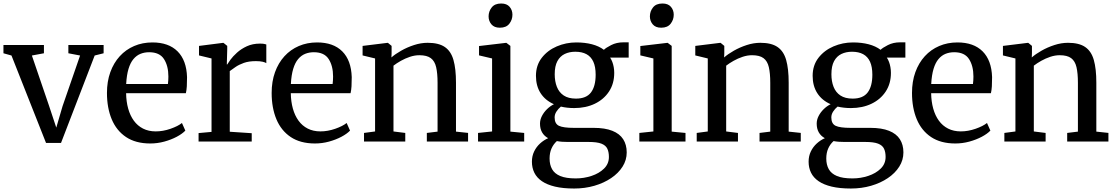

<svg xmlns="http://www.w3.org/2000/svg" viewBox="-22 -814 6417 1104"><path d="M242.7 8 44 -494.8 -2.2 -507.7V-555.3H230.6V-507.7L161.3 -494.8L259.4 -207.5L301.6 -80.2L337.7 -203.5L438.5 -494.8L371.1 -507.7V-555.3H573.8V-507.7L522.4 -494.8L328.8 8Z M841.9 11Q758.2 11 702.8 -26Q647.5 -63 620.2 -128.6Q593 -194.2 593 -279.4Q593 -345.4 612.3 -398.9Q631.6 -452.4 666.6 -490.7Q701.5 -528.9 749.3 -549.4Q797.2 -570 854.2 -570Q947.7 -570 999.1 -518.6Q1050.5 -467.1 1053.5 -370.6Q1053.5 -340.5 1052.2 -318Q1050.8 -295.5 1046.8 -278.2H703.1Q703.8 -230 715 -189.7Q726.2 -149.4 747.6 -120Q769 -90.6 800.5 -74.6Q832.1 -58.5 873.4 -58.5Q915.5 -58.5 958.5 -73.5Q1001.4 -88.5 1024.2 -106.8L1043.7 -63Q1025.8 -44.4 994.1 -27.5Q962.3 -10.7 922.7 0.2Q883 11 841.9 11ZM703.5 -330.9H943.5Q944.7 -339.6 945.5 -352.1Q946.2 -364.7 946.2 -374.1Q946.2 -434.9 920.9 -474.3Q895.6 -513.7 835.6 -513.7Q808.8 -513.7 785.9 -504.5Q762.9 -495.3 745.3 -474.3Q727.7 -453.4 717 -418.2Q706.3 -383 703.5 -330.9Z M1119.8 0V-48.8L1194.3 -55.6V-477.9L1122.3 -495.3V-550L1260.6 -567.6H1262.9L1284.6 -550.1V-531.8L1282.2 -443.4H1284.6Q1289.1 -451.4 1303.1 -470.7Q1317.2 -489.9 1340.9 -511.4Q1364.5 -532.8 1397.6 -548.1Q1430.7 -563.3 1472.7 -563.3Q1487.1 -563.3 1495.5 -561.8Q1504 -560.2 1509.3 -558.4V-450.8Q1503.7 -455.2 1488.4 -458.9Q1473.2 -462.5 1449.2 -462.5Q1408.5 -462.5 1380 -452.3Q1351.5 -442.1 1332.2 -428.7Q1312.8 -415.3 1299.1 -405.2V-56.5L1425.4 -48.1V0Z M1788.9 11Q1705.2 11 1649.8 -26Q1594.5 -63 1567.2 -128.6Q1540 -194.2 1540 -279.4Q1540 -345.4 1559.3 -398.9Q1578.6 -452.4 1613.6 -490.7Q1648.5 -528.9 1696.3 -549.4Q1744.2 -570 1801.2 -570Q1894.7 -570 1946.1 -518.6Q1997.5 -467.1 2000.5 -370.6Q2000.5 -340.5 1999.2 -318Q1997.8 -295.5 1993.8 -278.2H1650.1Q1650.8 -230 1662 -189.7Q1673.2 -149.4 1694.6 -120Q1716 -90.6 1747.5 -74.6Q1779.1 -58.5 1820.4 -58.5Q1862.5 -58.5 1905.5 -73.5Q1948.4 -88.5 1971.2 -106.8L1990.7 -63Q1972.8 -44.4 1941.1 -27.5Q1909.3 -10.7 1869.7 0.2Q1830 11 1788.9 11ZM1650.5 -330.9H1890.5Q1891.7 -339.6 1892.5 -352.1Q1893.2 -364.7 1893.2 -374.1Q1893.2 -434.9 1867.9 -474.3Q1842.6 -513.7 1782.6 -513.7Q1755.8 -513.7 1732.9 -504.5Q1709.9 -495.3 1692.3 -474.3Q1674.7 -453.4 1664 -418.2Q1653.3 -383 1650.5 -330.9Z M2134.7 -58.1V-477.9L2062.9 -495.3V-550L2205.6 -567.6H2208.6L2229.7 -550.1V-508.3L2228.7 -483.7Q2250.4 -503 2284.5 -522.4Q2318.6 -541.9 2358.4 -554.9Q2398.2 -567.9 2437 -567.9Q2500.3 -567.9 2535.6 -543.8Q2571 -519.8 2585.4 -469.2Q2599.9 -418.5 2599.9 -338.6V-57.2L2669.4 -49.8V0H2432.3V-49.6L2494 -57.2V-338Q2494 -392.7 2485.8 -427.8Q2477.7 -462.9 2455.1 -479.7Q2432.5 -496.5 2389.3 -496.5Q2362.8 -496.5 2335.3 -487.4Q2307.8 -478.2 2283.1 -464.3Q2258.4 -450.4 2240.5 -436.4V-58.1L2308.3 -49.6V0H2071.1V-49.6Z M2726.7 0V-49.6L2807.5 -58.1V-477.9L2732.4 -495.6V-549.3L2887.7 -567.6H2889.7L2912.7 -550.1V-57.2L2992.1 -49.6V0ZM2851.7 -654.7Q2820 -654.7 2803.7 -674Q2787.4 -693.3 2787.4 -719.7Q2787.4 -748.5 2805.2 -771.1Q2822.9 -793.8 2859.3 -793.8H2860.3Q2891.9 -793.8 2908.2 -774.9Q2924.5 -755.9 2924.5 -729.5Q2924.5 -700.7 2906.8 -677.7Q2889 -654.7 2852.7 -654.7Z M3279.7 270Q3215.7 270 3169.6 259.1Q3123.4 248.1 3094 227.9Q3064.5 207.7 3050.5 179.3Q3036.5 150.8 3036.5 115.7Q3036.5 83.3 3049.3 56.9Q3062 30.4 3083.4 11Q3104.7 -8.4 3129.9 -19.4Q3106.8 -32.1 3094.9 -53.1Q3083 -74 3083 -103.1Q3083 -125.4 3093.9 -146.7Q3104.8 -168.1 3122.9 -185.9Q3141 -203.8 3163 -214.8Q3113 -236.9 3086.3 -278.5Q3059.7 -320 3059.7 -377.9Q3059.7 -438.3 3093 -481.4Q3126.3 -524.4 3179.4 -547.2Q3232.6 -570 3291.6 -570Q3341.1 -570 3381.5 -559.5Q3421.9 -549 3450.4 -527.6Q3461.3 -539 3492.3 -554.8Q3523.3 -570.6 3562.2 -570.6H3592.9V-482.7H3486.3Q3493.7 -471.5 3498.9 -457.7Q3504.1 -443.8 3506.9 -428Q3509.8 -412.2 3509.8 -395.1Q3509.9 -333.7 3480.1 -288.2Q3450.3 -242.6 3398.3 -217.6Q3346.3 -192.6 3279.7 -192.6Q3259 -192.6 3239.8 -194.8Q3220.6 -196.9 3203.1 -201.1Q3187.7 -188.4 3177.4 -172.3Q3167.1 -156.3 3167.1 -138.8Q3167.1 -102.3 3192.2 -90.5Q3217.3 -78.8 3277.4 -78.8H3391.1Q3456.7 -78.8 3498.9 -61.9Q3541.1 -45.1 3561.3 -13.5Q3581.6 18.2 3581.6 62.5Q3581.6 106.6 3557.7 144.2Q3533.9 181.9 3492 210.1Q3450.1 238.4 3395.6 254.2Q3341 270 3279.7 270ZM3288.6 211.9Q3335.9 211.9 3379.5 197.4Q3423.1 183 3451.2 155.4Q3479.2 127.9 3479.2 88.3Q3479.2 60.4 3470.2 41.2Q3461.2 21.9 3436.1 12Q3411 2.2 3362.5 2.2H3242.5Q3225.5 2.2 3209.7 1.1Q3193.8 -0.1 3180 -2.8Q3160.2 14.9 3149.1 40Q3138.1 65 3138.1 97.7Q3138.1 133.1 3152.4 158.7Q3166.6 184.3 3199.4 198.1Q3232.2 211.9 3288.6 211.9ZM3289.7 -247Q3349.2 -247 3376.1 -282.4Q3403 -317.9 3403 -384.4Q3403 -429.9 3389.7 -459.1Q3376.4 -488.2 3350.3 -502.4Q3324.2 -516.5 3286 -516.5Q3251.8 -516.5 3225.1 -503.7Q3198.3 -490.8 3182.9 -462.4Q3167.6 -434 3167.6 -387Q3167.6 -346.3 3180.1 -314.6Q3192.5 -282.9 3219.5 -264.9Q3246.4 -247 3289.7 -247Z M3654.2 0V-49.6L3735 -58.1V-477.9L3659.9 -495.6V-549.3L3815.2 -567.6H3817.2L3840.2 -550.1V-57.2L3919.6 -49.6V0ZM3779.2 -654.7Q3747.5 -654.7 3731.2 -674Q3714.9 -693.3 3714.9 -719.7Q3714.9 -748.5 3732.7 -771.1Q3750.4 -793.8 3786.8 -793.8H3787.8Q3819.4 -793.8 3835.7 -774.9Q3852 -755.9 3852 -729.5Q3852 -700.7 3834.3 -677.7Q3816.5 -654.7 3780.2 -654.7Z M4047.7 -58.1V-477.9L3975.9 -495.3V-550L4118.6 -567.6H4121.6L4142.7 -550.1V-508.3L4141.7 -483.7Q4163.4 -503 4197.5 -522.4Q4231.6 -541.9 4271.4 -554.9Q4311.2 -567.9 4350 -567.9Q4413.3 -567.9 4448.6 -543.8Q4484 -519.8 4498.4 -469.2Q4512.9 -418.5 4512.9 -338.6V-57.2L4582.4 -49.8V0H4345.3V-49.6L4407 -57.2V-338Q4407 -392.7 4398.8 -427.8Q4390.7 -462.9 4368.1 -479.7Q4345.5 -496.5 4302.3 -496.5Q4275.8 -496.5 4248.3 -487.4Q4220.8 -478.2 4196.1 -464.3Q4171.4 -450.4 4153.5 -436.4V-58.1L4221.3 -49.6V0H3984.1V-49.6Z M4870.7 270Q4806.7 270 4760.6 259.1Q4714.4 248.1 4685 227.9Q4655.5 207.7 4641.5 179.3Q4627.5 150.8 4627.5 115.7Q4627.5 83.3 4640.3 56.9Q4653 30.4 4674.4 11Q4695.7 -8.4 4720.9 -19.4Q4697.8 -32.1 4685.9 -53.1Q4674 -74 4674 -103.1Q4674 -125.4 4684.9 -146.7Q4695.8 -168.1 4713.9 -185.9Q4732 -203.8 4754 -214.8Q4704 -236.9 4677.3 -278.5Q4650.7 -320 4650.7 -377.9Q4650.7 -438.3 4684 -481.4Q4717.3 -524.4 4770.4 -547.2Q4823.6 -570 4882.6 -570Q4932.1 -570 4972.5 -559.5Q5012.9 -549 5041.4 -527.6Q5052.3 -539 5083.3 -554.8Q5114.3 -570.6 5153.2 -570.6H5183.9V-482.7H5077.3Q5084.7 -471.5 5089.9 -457.7Q5095.1 -443.8 5097.9 -428Q5100.8 -412.2 5100.8 -395.1Q5100.9 -333.7 5071.1 -288.2Q5041.3 -242.6 4989.3 -217.6Q4937.3 -192.6 4870.7 -192.6Q4850 -192.6 4830.8 -194.8Q4811.6 -196.9 4794.1 -201.1Q4778.7 -188.4 4768.4 -172.3Q4758.1 -156.3 4758.1 -138.8Q4758.1 -102.3 4783.2 -90.5Q4808.3 -78.8 4868.4 -78.8H4982.1Q5047.7 -78.8 5089.9 -61.9Q5132.1 -45.1 5152.3 -13.5Q5172.6 18.2 5172.6 62.5Q5172.6 106.6 5148.7 144.2Q5124.9 181.9 5083 210.1Q5041.1 238.4 4986.6 254.2Q4932 270 4870.7 270ZM4879.6 211.9Q4926.9 211.9 4970.5 197.4Q5014.1 183 5042.2 155.4Q5070.2 127.9 5070.2 88.3Q5070.2 60.4 5061.2 41.2Q5052.2 21.9 5027.1 12Q5002 2.2 4953.5 2.2H4833.5Q4816.5 2.2 4800.7 1.1Q4784.8 -0.1 4771 -2.8Q4751.2 14.9 4740.1 40Q4729.1 65 4729.1 97.7Q4729.1 133.1 4743.4 158.7Q4757.6 184.3 4790.4 198.1Q4823.2 211.9 4879.6 211.9ZM4880.7 -247Q4940.2 -247 4967.1 -282.4Q4994 -317.9 4994 -384.4Q4994 -429.9 4980.7 -459.1Q4967.4 -488.2 4941.3 -502.4Q4915.2 -516.5 4877 -516.5Q4842.8 -516.5 4816.1 -503.7Q4789.3 -490.8 4773.9 -462.4Q4758.6 -434 4758.6 -387Q4758.6 -346.3 4771.1 -314.6Q4783.5 -282.9 4810.5 -264.9Q4837.4 -247 4880.7 -247Z M5470.9 11Q5387.2 11 5331.8 -26Q5276.5 -63 5249.2 -128.6Q5222 -194.2 5222 -279.4Q5222 -345.4 5241.3 -398.9Q5260.6 -452.4 5295.6 -490.7Q5330.5 -528.9 5378.3 -549.4Q5426.2 -570 5483.2 -570Q5576.7 -570 5628.1 -518.6Q5679.5 -467.1 5682.5 -370.6Q5682.5 -340.5 5681.2 -318Q5679.8 -295.5 5675.8 -278.2H5332.1Q5332.8 -230 5344 -189.7Q5355.2 -149.4 5376.6 -120Q5398 -90.6 5429.5 -74.6Q5461.1 -58.5 5502.4 -58.5Q5544.5 -58.5 5587.5 -73.5Q5630.4 -88.5 5653.2 -106.8L5672.7 -63Q5654.8 -44.4 5623.1 -27.5Q5591.3 -10.7 5551.7 0.2Q5512 11 5470.9 11ZM5332.5 -330.9H5572.5Q5573.7 -339.6 5574.5 -352.1Q5575.2 -364.7 5575.2 -374.1Q5575.2 -434.9 5549.9 -474.3Q5524.6 -513.7 5464.6 -513.7Q5437.8 -513.7 5414.9 -504.5Q5391.9 -495.3 5374.3 -474.3Q5356.7 -453.4 5346 -418.2Q5335.3 -383 5332.5 -330.9Z M5816.7 -58.1V-477.9L5744.9 -495.3V-550L5887.6 -567.6H5890.6L5911.7 -550.1V-508.3L5910.7 -483.7Q5932.4 -503 5966.5 -522.4Q6000.6 -541.9 6040.4 -554.9Q6080.2 -567.9 6119 -567.9Q6182.3 -567.9 6217.6 -543.8Q6253 -519.8 6267.4 -469.2Q6281.9 -418.5 6281.9 -338.6V-57.2L6351.4 -49.8V0H6114.3V-49.6L6176 -57.2V-338Q6176 -392.7 6167.8 -427.8Q6159.7 -462.9 6137.1 -479.7Q6114.5 -496.5 6071.3 -496.5Q6044.8 -496.5 6017.3 -487.4Q5989.8 -478.2 5965.1 -464.3Q5940.4 -450.4 5922.5 -436.4V-58.1L5990.3 -49.6V0H5753.1V-49.6Z"/></svg>

Font: Merriweather Light
Style: Regular
Weight: 300
Designer: Eben Sorkin
Foundry: Eben Sorkin
Version: Version 2.100